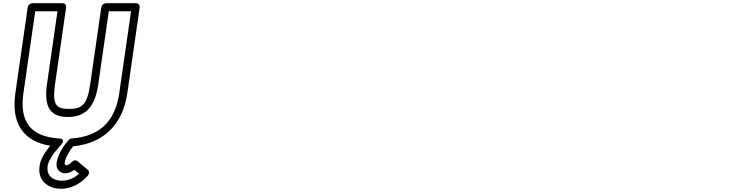

<svg xmlns="http://www.w3.org/2000/svg" viewBox="-20 -870 4648 1190"><path d="M275.2 158C280.7 119.8 322.6 65.9 357.5 28.5C357.5 28.5 393.5 -8.8 345.3 -11.9C172.4 -23.2 99.2 -112.4 125.2 -293L198.3 -800H336.3L271.1 -348C250.3 -203.2 294.5 -145 400.9 -145C507.3 -145 568.3 -203.2 589.1 -348L654.3 -800H792.3L719.2 -293C693.6 -115.1 596 -25 424.8 -11.9C417.4 -11.4 409.9 -7.3 405.2 -1.9C383.3 22.9 339.7 78.3 330.8 140C325.1 180 354.2 204 383.6 204C408.2 204 428.6 191.6 440.7 182.5L470.2 207.3C448.4 226.3 412.3 250 363 250C317.9 250 265.4 226 275.2 158ZM225.2 158C210 264 296.8 300 355.8 300C461.4 300 523.5 219.5 526.3 215.9C533.6 205.8 534.1 191 524.6 183L460.4 129C449.6 119.9 434.7 123.3 424.7 134C421.6 137.7 405.2 154 390.8 154C386.2 154 379.4 150 380.8 140C386.1 103.1 413.3 61.6 433.4 36.9C621.1 18.2 741 -96.9 769.2 -293L845.9 -825C847.4 -835.7 839.6 -850 824.5 -850H636.5C625.8 -850 610.1 -840.1 607.9 -825L539.1 -348C520.2 -216.8 485.7 -195 408.1 -195C330.5 -195 302.2 -216.8 321.1 -348L389.9 -825C391.4 -835.7 383.6 -850 368.5 -850H180.5C169.8 -850 154.1 -840.1 151.9 -825L75.2 -293C48.4 -106.6 123.8 7 291.3 33.2C263.5 67.1 231.8 112.3 225.2 158Z"/></svg>

Font: Hussar Ekologiczny
Style: Regular
Weight: 400
Foundry: Cannot Into Space Fonts
Version: Version 0.97